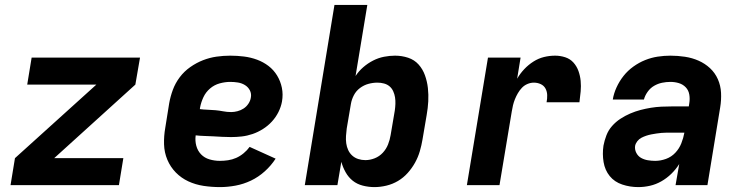

<svg xmlns="http://www.w3.org/2000/svg" viewBox="-20 -755 3040 783"><path d="M23 0 41 -110 373 -410H91L109 -520H551L532 -410L201 -110H483L465 0Z M877 8Q843 8 810 3Q777 -2 748 -15.5Q719 -29 697 -51.5Q675 -74 662.5 -103.5Q650 -133 649 -166.5Q648 -200 654 -234L670 -334Q675 -362 685 -389Q695 -416 713 -440Q731 -464 756 -481.5Q781 -499 808 -509.5Q835 -520 863 -524Q891 -528 919 -528Q947 -528 975 -524.5Q1003 -521 1028.5 -511.5Q1054 -502 1075 -486Q1096 -470 1110 -447Q1124 -424 1129.5 -397Q1135 -370 1130 -341Q1126 -319 1115.5 -298Q1105 -277 1089 -259.5Q1073 -242 1052.5 -229Q1032 -216 1010 -208.5Q988 -201 966 -198.5Q944 -196 922 -196Q904 -196 886 -197Q868 -198 850 -199Q832 -200 814 -200.5Q796 -201 778 -203Q775 -181 780.5 -160.5Q786 -140 800 -125.5Q814 -111 834.5 -105Q855 -99 877 -99Q893 -99 910 -101.5Q927 -104 943 -111Q959 -118 973.5 -130Q988 -142 998 -156L1104 -108Q1086 -80 1060 -56.5Q1034 -33 1003.5 -18.5Q973 -4 940.5 2Q908 8 877 8ZM923 -298Q935 -298 948.5 -301.5Q962 -305 973.5 -312.5Q985 -320 993 -332Q1001 -344 1003 -357Q1006 -373 999 -386.5Q992 -400 979 -408Q966 -416 950.5 -418.5Q935 -421 919 -421Q898 -421 876 -415Q854 -409 836.5 -394Q819 -379 809.5 -358.5Q800 -338 796 -317L795 -310Q811 -308 827 -307.5Q843 -307 859 -305.5Q875 -304 890.5 -301Q906 -298 923 -298Z M1507 8Q1483 8 1459.5 2Q1436 -4 1418.5 -18Q1401 -32 1389.5 -52.5Q1378 -73 1372 -95L1356 0H1223L1344 -735H1478L1430 -445Q1443 -465 1461.5 -481Q1480 -497 1501.5 -508Q1523 -519 1546 -523.5Q1569 -528 1591 -528Q1619 -528 1644.5 -519.5Q1670 -511 1687 -492Q1704 -473 1713 -448Q1722 -423 1725 -396Q1728 -369 1726.5 -341.5Q1725 -314 1720 -286L1703 -186Q1699 -162 1692 -138Q1685 -114 1672.5 -91.5Q1660 -69 1642.5 -49.5Q1625 -30 1603 -17Q1581 -4 1556 2Q1531 8 1507 8ZM1470 -102Q1489 -102 1508 -109.5Q1527 -117 1541 -132Q1555 -147 1562.5 -166Q1570 -185 1573 -204L1590 -304Q1592 -318 1592.5 -331.5Q1593 -345 1591 -358Q1589 -371 1583.5 -383Q1578 -395 1568.5 -403Q1559 -411 1546 -414.5Q1533 -418 1519 -418Q1501 -418 1482.5 -413Q1464 -408 1448 -396Q1432 -384 1423 -366.5Q1414 -349 1411 -331L1394 -231Q1392 -216 1391 -200.5Q1390 -185 1392 -170.5Q1394 -156 1400 -143Q1406 -130 1416.5 -120.5Q1427 -111 1441 -106.5Q1455 -102 1470 -102Z M1884 0 1970 -520H2103L2089 -434Q2101 -455 2118 -473Q2135 -491 2155.5 -504Q2176 -517 2198.5 -522.5Q2221 -528 2244 -528Q2265 -528 2285 -521.5Q2305 -515 2318.5 -500Q2332 -485 2339 -465.5Q2346 -446 2348 -425Q2350 -404 2348 -382Q2346 -360 2343 -338H2209Q2212 -353 2211.5 -367.5Q2211 -382 2204.5 -394Q2198 -406 2185 -412Q2172 -418 2157 -418Q2144 -418 2131 -412.5Q2118 -407 2108.5 -397Q2099 -387 2092 -375Q2085 -363 2080 -350.5Q2075 -338 2072 -325.5Q2069 -313 2067 -300L2017 0Z M2583 8Q2549 8 2517.5 -2.5Q2486 -13 2466.5 -37Q2447 -61 2441.5 -94Q2436 -127 2441 -161Q2445 -182 2453 -203Q2461 -224 2476 -241Q2491 -258 2510 -270.5Q2529 -283 2550 -292Q2571 -301 2592 -306.5Q2613 -312 2634.5 -315.5Q2656 -319 2677 -320Q2698 -321 2719 -321H2789L2791 -334Q2794 -352 2791 -369.5Q2788 -387 2776.5 -399Q2765 -411 2748.5 -416Q2732 -421 2714 -421Q2697 -421 2680 -417.5Q2663 -414 2647.5 -405Q2632 -396 2621 -380.5Q2610 -365 2606 -349H2479Q2483 -374 2494.5 -399Q2506 -424 2523 -445.5Q2540 -467 2563 -483.5Q2586 -500 2611 -510Q2636 -520 2662 -524Q2688 -528 2714 -528Q2744 -528 2773.5 -523.5Q2803 -519 2829 -507.5Q2855 -496 2875.5 -477Q2896 -458 2907.5 -432Q2919 -406 2920.5 -376.5Q2922 -347 2917 -317L2865 0H2735L2750 -86Q2736 -64 2717.5 -46Q2699 -28 2677 -15.5Q2655 -3 2631 2.5Q2607 8 2583 8ZM2652 -99Q2674 -99 2696 -107Q2718 -115 2734 -132Q2750 -149 2758.5 -170.5Q2767 -192 2771 -214H2719Q2709 -214 2698.5 -214Q2688 -214 2677.5 -213Q2667 -212 2657 -210.5Q2647 -209 2636.5 -207Q2626 -205 2615.5 -201.5Q2605 -198 2595.5 -193Q2586 -188 2579 -179Q2572 -170 2570 -160Q2568 -145 2575 -131.5Q2582 -118 2594.5 -111Q2607 -104 2622 -101.5Q2637 -99 2652 -99Z"/></svg>

Font: Iosevka SS04 XBd Ex
Style: Italic
Weight: 800
Width: 7
Italic angle: -9°
Monospace: yes
Designer: Belleve Invis
Foundry: Belleve Invis
Version: Version 19.0.0; ttfautohint (v1.8.4)